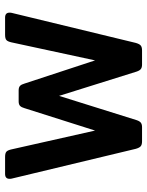

<svg xmlns="http://www.w3.org/2000/svg" viewBox="66 -630 565 736"><g transform="rotate(-90 348.0 -262.5)"><path d="M145 -24 31 -499Q30 -502 30 -508Q30 -525 49 -525H114Q129 -525 134.5 -519.5Q140 -514 143 -500L215 -180L301 -451Q304 -462 309.5 -467.5Q315 -473 327 -473H369Q381 -473 386.5 -467.5Q392 -462 395 -451L484 -180L553 -500Q556 -514 561.5 -519.5Q567 -525 582 -525H648Q667 -525 667 -508Q667 -502 666 -499L551 -24Q547 -10 541 -5Q535 0 522 0H468Q457 0 451 -4.5Q445 -9 441 -21L348 -318L255 -21Q251 -9 245 -4.5Q239 0 228 0H174Q161 0 155 -5Q149 -10 145 -24Z"/></g></svg>

Font: Mitr
Style: Regular
Weight: 400
Designer: Thanarat Vachiruckul
Foundry: Cadson Demak
Version: Version 1.003